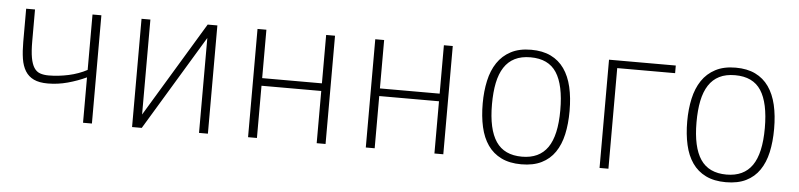

<svg xmlns="http://www.w3.org/2000/svg" viewBox="-38 -708 3764 905"><g transform="rotate(5 1843.5 -256.0)"><path d="M56.2 -512.2H98.1V-361.8Q98.1 -314 103.5 -284.2Q108.9 -254.4 119.9 -237.3Q130.9 -220.2 148.2 -214.1Q165.5 -208 189 -208Q211.4 -208 235.6 -210.7Q259.8 -213.4 283.2 -218.5Q306.6 -223.6 328.9 -231.7Q351.1 -239.7 370.1 -250V-512.2H412.1V0H370.1V-214.8Q328.6 -195.3 282 -182.6Q235.4 -169.9 188 -169.9Q147.5 -169.9 121.8 -182.1Q96.2 -194.3 81.5 -218Q66.9 -241.7 61.5 -276.1Q56.2 -310.5 56.2 -355Z M647.9 0H602.1V-512.2H644V-63L915 -512.2H960.9V0H918.9V-449.2Z M1517.6 0H1475.6V-247.1H1192.9V0H1150.9V-512.2H1192.9V-283.2H1475.6V-512.2H1517.6Z M2074.7 0H2032.7V-247.1H1750V0H1708V-512.2H1750V-283.2H2032.7V-512.2H2074.7Z M2649.9 -254.9Q2649.9 -193.8 2638.9 -144.3Q2627.9 -94.7 2603.5 -59.1Q2579.1 -23.4 2540 -4.2Q2501 15.1 2444.8 15.1Q2389.2 15.1 2349.9 -4.2Q2310.5 -23.4 2285.9 -58.8Q2261.2 -94.2 2250 -144Q2238.8 -193.8 2238.8 -254.9Q2238.8 -313 2249.8 -362.8Q2260.7 -412.6 2285.2 -449Q2309.6 -485.4 2348.9 -506.1Q2388.2 -526.9 2444.8 -526.9Q2499 -526.9 2537.8 -508.1Q2576.7 -489.3 2601.6 -453.9Q2626.5 -418.5 2638.2 -368.2Q2649.9 -317.9 2649.9 -254.9ZM2606 -254.9Q2606 -374 2567.9 -432.6Q2529.8 -491.2 2444.8 -491.2Q2401.4 -491.2 2370.6 -475.8Q2339.8 -460.4 2320.3 -430.4Q2300.8 -400.4 2291.7 -356.4Q2282.7 -312.5 2282.7 -254.9Q2282.7 -136.7 2321.8 -78.9Q2360.8 -21 2444.8 -21Q2526.4 -21 2566.2 -78.1Q2606 -135.3 2606 -254.9Z M2814 -512.2H3129.9V-476.1H2856V0H2814Z M3617.7 -254.9Q3617.7 -193.8 3606.7 -144.3Q3595.7 -94.7 3571.3 -59.1Q3546.9 -23.4 3507.8 -4.2Q3468.8 15.1 3412.6 15.1Q3356.9 15.1 3317.6 -4.2Q3278.3 -23.4 3253.7 -58.8Q3229 -94.2 3217.8 -144Q3206.5 -193.8 3206.5 -254.9Q3206.5 -313 3217.5 -362.8Q3228.5 -412.6 3252.9 -449Q3277.3 -485.4 3316.7 -506.1Q3356 -526.9 3412.6 -526.9Q3466.8 -526.9 3505.6 -508.1Q3544.4 -489.3 3569.3 -453.9Q3594.2 -418.5 3606 -368.2Q3617.7 -317.9 3617.7 -254.9ZM3573.7 -254.9Q3573.7 -374 3535.6 -432.6Q3497.6 -491.2 3412.6 -491.2Q3369.1 -491.2 3338.4 -475.8Q3307.6 -460.4 3288.1 -430.4Q3268.6 -400.4 3259.5 -356.4Q3250.5 -312.5 3250.5 -254.9Q3250.5 -136.7 3289.6 -78.9Q3328.6 -21 3412.6 -21Q3494.1 -21 3533.9 -78.1Q3573.7 -135.3 3573.7 -254.9Z"/></g></svg>

Font: Clear Sans Thin
Style: Regular
Weight: 250
Foundry: Intel Corporation
Version: Version 1.00